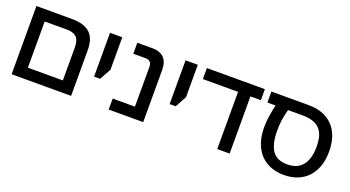

<svg xmlns="http://www.w3.org/2000/svg" viewBox="-46 -1078 2873 1574"><g transform="rotate(20 1390.5 -291.0)"><path d="M69 0V-595H378Q485 -595 536.5 -548Q588 -501 588 -399V0ZM176 -96H481V-382Q481 -448 453 -473.5Q425 -499 372 -499H176Z M711 -213V-595H818V-312L764 -213Z M916 0V-96H1110V-439Q1110 -471 1096.5 -485Q1083 -499 1055 -499H949V-595H1086Q1145 -595 1181 -561Q1217 -527 1217 -452V0Z M1370 -213V-595H1477V-312L1423 -213Z M1863 0V-547H1971V0ZM1556 -499V-595H2062V-499Z M2448 13Q2385 13 2332.5 -7Q2280 -27 2242 -67Q2204 -107 2183.5 -165.5Q2163 -224 2163 -301Q2163 -353 2171.5 -405Q2180 -457 2190 -499H2119V-595H2443Q2537 -595 2601.5 -558Q2666 -521 2699 -453.5Q2732 -386 2732 -294Q2732 -222 2712 -165Q2692 -108 2655 -68.5Q2618 -29 2565.5 -8Q2513 13 2448 13ZM2443 -78Q2489 -78 2522.5 -92.5Q2556 -107 2578 -135.5Q2600 -164 2611 -204.5Q2622 -245 2622 -295Q2622 -373 2599 -417Q2576 -461 2532.5 -480Q2489 -499 2427 -499H2299Q2292 -474 2282.5 -425Q2273 -376 2273 -309Q2273 -195 2313 -136.5Q2353 -78 2443 -78Z"/></g></svg>

Font: Noto Sans Hebrew Medium
Style: Regular
Weight: 500
Designer: Monotype Design Team
Foundry: Monotype Imaging Inc.
Version: Version 2.003